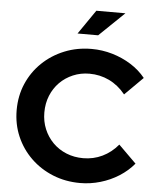

<svg xmlns="http://www.w3.org/2000/svg" viewBox="-61 -968 839 1029"><g transform="rotate(5 359.0 -453.5)"><path d="M408.4 10.3Q329.6 10.3 261.8 -17.2Q194 -44.7 143.3 -93.9Q92.6 -143 64.3 -208.5Q36.1 -274 36.1 -350Q36.1 -426.7 64.3 -492.2Q92.6 -557.7 143.6 -606.9Q194.7 -656 262.5 -683.5Q330.3 -711 408.4 -711Q465.6 -711 520 -695Q574.4 -679 620.8 -649.9Q667.2 -620.8 699.7 -580.3L602.2 -483.3Q564.1 -530.3 514.5 -554.1Q464.8 -577.8 408.4 -577.8Q361 -577.8 320.1 -560.4Q279.2 -543.1 248.9 -512.5Q218.7 -481.9 201.8 -440.5Q185 -399.1 185 -350Q185 -301.9 202.2 -260.7Q219.4 -219.5 250.1 -188.6Q280.9 -157.7 322.7 -140.7Q364.5 -123.7 413.3 -123.7Q468.3 -123.7 516.2 -146.7Q564.1 -169.7 600.5 -213.2L695.6 -119Q662.7 -79.4 616.7 -50.2Q570.7 -21 517.2 -5.4Q463.6 10.3 408.4 10.3ZM325.4 -786.8 415.1 -917.1H571.6L436.2 -786.8Z"/></g></svg>

Font: Red Hat Display VF
Style: Regular
Weight: 300
Designer: Pentagram, MCKL
Foundry: Pentagram, MCKL
Version: Version 1.023